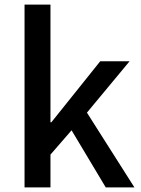

<svg xmlns="http://www.w3.org/2000/svg" viewBox="-20 -817 615 837"><path d="M87 0H200V-143L292 -249L441 0H566L359 -326L545 -550H417L204 -284H200V-797H87Z"/></svg>

Font: Noto Sans HK Medium
Style: Regular
Weight: 500
Designer: Ryoko NISHIZUKA 西塚涼子 (kana, bopomofo & ideographs); Paul D. Hunt (Latin, Greek & Cyrillic); Sandoll Communications 산돌커뮤니
Foundry: Adobe
Version: Version 2.002;hotconv 1.0.116;makeotfexe 2.5.65601